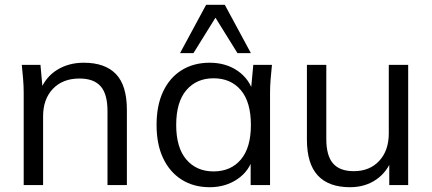

<svg xmlns="http://www.w3.org/2000/svg" viewBox="-20 -773 1803 802"><path d="M79 0V-386Q79 -414 76.5 -443.5Q74 -473 71 -502H149L159 -392H147Q169 -450 217.5 -480.5Q266 -511 330 -511Q419 -511 464.5 -463.5Q510 -416 510 -314V0H429V-309Q429 -380 400.5 -412.5Q372 -445 312 -445Q242 -445 201 -402Q160 -359 160 -287V0Z M856 9Q789 9 739 -22.5Q689 -54 661.5 -112Q634 -170 634 -251Q634 -333 661.5 -391Q689 -449 739 -480Q789 -511 856 -511Q924 -511 973.5 -476.5Q1023 -442 1039 -383H1027L1038 -502H1116Q1113 -473 1110.5 -443.5Q1108 -414 1108 -386V0H1027V-118H1038Q1022 -59 972 -25Q922 9 856 9ZM872 -57Q944 -57 986 -106.5Q1028 -156 1028 -251Q1028 -347 986 -396.5Q944 -446 872 -446Q801 -446 758.5 -396.5Q716 -347 716 -251Q716 -156 758.5 -106.5Q801 -57 872 -57ZM732 -551 841 -753H919L1028 -551H972L880 -699L788 -551Z M1442 9Q1353 9 1307.5 -40Q1262 -89 1262 -190V-502H1343V-192Q1343 -123 1371 -90.5Q1399 -58 1458 -58Q1524 -58 1564 -101Q1604 -144 1604 -216V-502H1685V0H1606V-113H1619Q1598 -55 1551.5 -23Q1505 9 1442 9Z"/></svg>

Font: Mulish ExtraLight
Style: Regular
Weight: 400
Version: Version 3.603